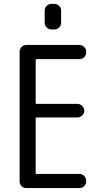

<svg xmlns="http://www.w3.org/2000/svg" viewBox="-20 -960 540 980"><path d="M115.2 0Q100.6 0 90.3 -9.8Q80.1 -19.5 80.1 -35.2V-695.3Q80.1 -710 89.8 -720.2Q99.6 -730.5 115.2 -730.5H384.8Q399.4 -730.5 409.7 -720.2Q419.9 -710 419.9 -695.3V-693.4Q419.9 -678.7 410.2 -668.5Q400.4 -658.2 384.8 -658.2H167Q162.1 -658.2 162.1 -653.3V-434.6Q162.1 -429.7 167 -429.7H375Q388.7 -429.7 399.4 -419.4Q410.2 -409.2 410.2 -395Q410.2 -380.9 399.4 -370.6Q388.7 -360.4 375 -360.4H167Q162.1 -360.4 162.1 -355.5V-77.1Q162.1 -72.3 167 -72.3H384.8Q399.4 -72.3 409.7 -62Q419.9 -51.8 419.9 -37.1V-35.2Q419.9 -20.5 410.2 -10.3Q400.4 0 384.8 0ZM243.2 -940.4H256.8Q271.5 -940.4 281.7 -930.2Q292 -919.9 292 -905.3V-844.7Q292 -830.1 282.2 -819.8Q272.5 -809.6 256.8 -809.6H243.2Q228.5 -809.6 218.3 -819.8Q208 -830.1 208 -844.7V-905.3Q208 -919.9 218.3 -930.2Q228.5 -940.4 243.2 -940.4Z"/></svg>

Font: Rounded-L Mgen+ 2m regular
Style: Regular
Weight: 400
Designer: [Source Han Sans]
Ryoko NISHIZUKA  (kana & ideographs); Paul D. Hunt (Latin, Greek & Cyrillic); Wenlong ZHANG  (bopomofo
Version: Version 1.059.20150602